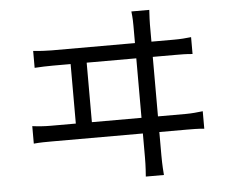

<svg xmlns="http://www.w3.org/2000/svg" viewBox="-55 -832 1109 929"><g transform="rotate(-5 500.0 -367.0)"><path d="M379 -251V-540H620V-251ZM700 -251V-540H810C830 -540 866 -540 893 -537V-619C867 -616 841 -614 810 -614H700V-698C700 -710 701 -736 703 -768H616C620 -735 620 -712 620 -698V-614H215C187 -614 155 -616 126 -619V-537C157 -539 187 -540 215 -540H301V-251H178C150 -251 120 -253 90 -257V-172C121 -175 151 -175 178 -175H620V-59C620 -49 620 -15 616 34H704C700 -15 700 -51 700 -61V-175H835C854 -175 891 -175 918 -172V-257C892 -254 865 -251 835 -251Z"/></g></svg>

Font: Noto Sans CJK SC Regular
Style: Regular
Weight: 400
Designer: Ryoko NISHIZUKA (kana & ideographs); Paul D. Hunt (Latin, Greek & Cyrillic); Wenlong ZHANG (bopomofo); Sandoll Communica
Foundry: Adobe Systems Incorporated
Version: Version 1.004;PS 1.004;hotconv 1.0.82;makeotf.lib2.5.63406